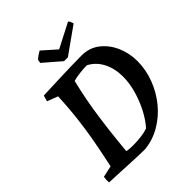

<svg xmlns="http://www.w3.org/2000/svg" viewBox="-236 -999 1153 1153"><g transform="rotate(-45 340.5 -422.5)"><path d="M322 12Q296 12 258.5 10.5Q221 9 180 7Q139 5 99.5 3Q60 1 29 0Q28 -12 28.5 -23Q29 -34 31 -46L104 -62Q115 -114 129.5 -186Q144 -258 155 -334Q167 -418 172 -483Q177 -548 178 -582L110 -608Q113 -619 115.5 -628.5Q118 -638 121 -646Q173 -648 235 -650.5Q297 -653 354.5 -654.5Q412 -656 450 -656Q517 -656 565 -618.5Q613 -581 639 -521.5Q665 -462 665 -395Q665 -322 638.5 -252Q612 -182 565.5 -125Q519 -68 456.5 -31.5Q394 5 322 12ZM291 -55Q324 -55 358.5 -59.5Q393 -64 415 -72Q450 -111 477.5 -164.5Q505 -218 521.5 -276.5Q538 -335 538 -390Q538 -458 511 -511.5Q484 -565 432 -592Q402 -592 367 -587.5Q332 -583 314 -577Q300 -521 286.5 -452Q273 -383 263 -307Q257 -268 252 -223.5Q247 -179 242.5 -136Q238 -93 235 -60Q245 -57 260 -56Q275 -55 291 -55ZM353 -706 244 -800 248 -822Q257 -831 271.5 -841Q286 -851 294 -855L382 -777L537 -857Q542 -856 547.5 -843.5Q553 -831 554 -826L385 -706Z"/></g></svg>

Font: Labrada SemiBold
Style: Italic
Weight: 600
Italic angle: -7°
Designer: Mercedes Jáuregui
Foundry: Omnibus-Type Team
Version: Version 1.000; ttfautohint (v1.8.4.7-5d5b)